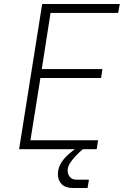

<svg xmlns="http://www.w3.org/2000/svg" viewBox="-20 -750 640 965"><path d="M574 -685H234L190 -403H495L488 -358H183L133 -45H473L466 0H396Q365 27 344.5 52.5Q324 78 321 96Q320 99 320 106Q320 126 331.5 139.5Q343 153 363 153H427L420 195H347Q310 195 290.5 176Q271 157 271 125Q271 92 291.5 62Q312 32 356 0H76L192 -730H582Z"/></svg>

Font: JetBrains Mono Extra Light
Style: Italic
Weight: 200
Italic angle: -9°
Monospace: yes
Designer: Philipp Nurullin, Konstantin Bulenkov
Foundry: JetBrains
Version: 2.002